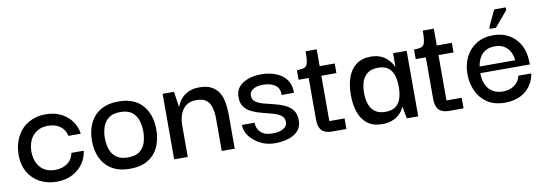

<svg xmlns="http://www.w3.org/2000/svg" viewBox="-48 -868 3357 1180"><g transform="rotate(-10 1630.0 -278.0)"><path d="M230 10Q173 10 127 -14Q81 -38 54 -84Q27 -130 27 -196Q29 -262 55.5 -310Q82 -358 128 -384Q174 -410 232 -410Q290 -410 331.5 -388Q373 -366 397 -331Q421 -296 426 -255H349Q341 -294 311 -316Q281 -338 235 -338Q195 -338 167 -320.5Q139 -303 124 -272.5Q109 -242 108 -202Q108 -139 141 -101Q174 -63 234 -63Q277 -63 309 -85Q341 -107 349 -149H426Q421 -107 396.5 -71Q372 -35 330 -12.5Q288 10 230 10Z M687 10Q621 10 576 -17Q531 -44 508.5 -91.5Q486 -139 486 -199Q486 -261 508.5 -308.5Q531 -356 576 -383Q621 -410 688 -410Q786 -410 837 -352Q888 -294 888 -199Q888 -140 866.5 -92.5Q845 -45 800.5 -17.5Q756 10 687 10ZM687 -61Q736 -61 762 -82Q788 -103 797.5 -135.5Q807 -168 807 -202Q807 -236 797.5 -268.5Q788 -301 762 -322.5Q736 -344 687 -344Q640 -344 613.5 -322.5Q587 -301 577 -268.5Q567 -236 567 -202Q567 -168 577 -135.5Q587 -103 613.5 -82Q640 -61 687 -61Z M964 0V-409H1035L1049 -314H1051Q1052 -318 1059 -333Q1066 -348 1082 -365.5Q1098 -383 1125 -396Q1152 -409 1193 -409Q1236 -409 1263.5 -395.5Q1291 -382 1307.5 -359.5Q1324 -337 1331 -309.5Q1338 -282 1340 -253.5Q1342 -225 1342 -200V0H1261V-201Q1261 -239 1253 -269.5Q1245 -300 1224 -317.5Q1203 -335 1161 -335Q1119 -335 1094.5 -315Q1070 -295 1059.5 -263.5Q1049 -232 1049 -195V0Z M1591 10Q1563 10 1536.5 2.5Q1510 -5 1487.5 -19Q1465 -33 1447.5 -51Q1430 -69 1420.5 -90.5Q1411 -112 1411 -136H1489Q1489 -135 1490.5 -122Q1492 -109 1501 -92.5Q1510 -76 1530.5 -64Q1551 -52 1589 -52Q1618 -52 1638.5 -59Q1659 -66 1670 -78.5Q1681 -91 1680 -109Q1680 -134 1661 -148Q1642 -162 1612 -170.5Q1582 -179 1549 -187Q1516 -195 1486 -208.5Q1456 -222 1437.5 -245.5Q1419 -269 1420 -309Q1420 -363 1465.5 -392.5Q1511 -422 1581 -422Q1615 -422 1647 -414Q1679 -406 1704.5 -389Q1730 -372 1745.5 -344Q1761 -316 1760 -275H1683Q1684 -301 1674.5 -317Q1665 -333 1649 -341.5Q1633 -350 1615.5 -353.5Q1598 -357 1582 -357Q1542 -357 1519 -342.5Q1496 -328 1496 -304Q1496 -279 1515 -265Q1534 -251 1564 -243Q1594 -235 1628 -227Q1662 -219 1692 -205.5Q1722 -192 1741 -168Q1760 -144 1760 -104Q1760 -65 1738.5 -40Q1717 -15 1679 -2.5Q1641 10 1591 10Z M1947 0Q1905 0 1885 -22Q1865 -44 1865 -89V-359H1944V-66H2039V0ZM1802 -349V-409Q1825 -409 1839.5 -412Q1854 -415 1861.5 -424.5Q1869 -434 1872 -455.5Q1875 -477 1875 -514H1944V-409H2038V-349Z M2262 9Q2206 9 2170.5 -18Q2135 -45 2118.5 -92Q2102 -139 2102 -200Q2102 -263 2119 -310.5Q2136 -358 2171.5 -385Q2207 -412 2262 -412Q2296 -412 2320 -402.5Q2344 -393 2360 -379Q2376 -365 2386 -350.5Q2396 -336 2400 -325H2402V-409H2487V0H2416L2402 -73H2400Q2396 -62 2386 -48Q2376 -34 2359.5 -21Q2343 -8 2319 0.5Q2295 9 2262 9ZM2295 -62Q2335 -62 2358 -79.5Q2381 -97 2391 -128Q2401 -159 2401 -199Q2401 -242 2390.5 -273Q2380 -304 2357 -320.5Q2334 -337 2295 -337Q2254 -337 2229.5 -318.5Q2205 -300 2194.5 -269Q2184 -238 2184 -200Q2184 -161 2194.5 -129.5Q2205 -98 2229.5 -80Q2254 -62 2295 -62Z M2678 0Q2636 0 2616 -22Q2596 -44 2596 -89V-359H2675V-66H2770V0ZM2533 -349V-409Q2556 -409 2570.5 -412Q2585 -415 2592.5 -424.5Q2600 -434 2603 -455.5Q2606 -477 2606 -514H2675V-409H2769V-349Z M3029 10Q2960 10 2916 -20.5Q2872 -51 2851 -99.5Q2830 -148 2830 -200Q2829 -259 2852.5 -307Q2876 -355 2920.5 -383Q2965 -411 3027 -411Q3081 -411 3123 -387.5Q3165 -364 3190 -321.5Q3215 -279 3217 -221Q3218 -218 3218 -209.5Q3218 -201 3218 -195H2909Q2909 -131 2940.5 -95.5Q2972 -60 3028 -60Q3070 -60 3099.5 -81.5Q3129 -103 3136 -139H3217Q3211 -97 3187 -63Q3163 -29 3123 -9.5Q3083 10 3029 10ZM2912 -236H3134Q3133 -247 3128.5 -265Q3124 -283 3112 -300.5Q3100 -318 3079 -330Q3058 -342 3025 -342Q2995 -342 2974 -332Q2953 -322 2940 -305.5Q2927 -289 2920.5 -270.5Q2914 -252 2912 -236ZM3052 -453H3013V-464L3061 -566H3133V-549Z"/></g></svg>

Font: Darker Grotesque SemiBold
Style: Regular
Weight: 600
Designer: Gabriel Lam
Foundry: TypeRant
Version: Version 1.000;gftools[0.9.28]